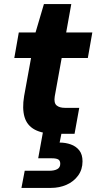

<svg xmlns="http://www.w3.org/2000/svg" viewBox="-20 -655 476 940"><path d="M252 0Q188 0 150 -20.5Q112 -41 100 -82.5Q88 -124 98 -184L132 -371H50L72 -496H154L195 -635H329L304 -496H432L410 -371H282L248 -183Q243 -151 257 -139Q271 -127 298 -127H368L345 0ZM85 265 101 181H221Q246 181 260.5 173Q275 165 275 147Q275 131 265 125.5Q255 120 235 120H167L190 -7H282L272 43Q301 43 326.5 52Q352 61 368 81Q384 101 384 135Q384 175 362.5 204.5Q341 234 306 249.5Q271 265 229 265Z"/></svg>

Font: DM Sans 24pt Black
Style: Italic
Weight: 900
Italic angle: -10°
Designer: Colophon Foundry, Jonny Pinhorn
Foundry: Colophon Foundry
Version: Version 4.004;gftools[0.9.30]